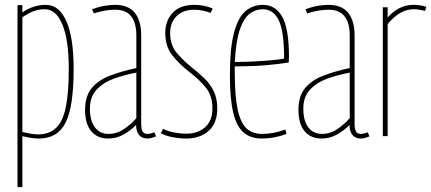

<svg xmlns="http://www.w3.org/2000/svg" viewBox="-20 -560 1774 790"><path d="M52 210V-539H72V-509Q117 -540 168 -540Q224 -540 253.5 -472Q283 -404 283 -277Q283 -121 250 -55.5Q217 10 140 10Q125 10 108.5 7.5Q92 5 72 0V210ZM136 -7Q182 -7 210 -33Q238 -59 250.5 -118Q263 -177 263 -277Q263 -395 237 -458.5Q211 -522 164 -522Q140 -522 119.5 -514.5Q99 -507 72 -489V-17Q113 -7 136 -7Z M330 -108Q330 -164 357 -197Q384 -230 432 -248.5Q480 -267 541 -280V-414Q541 -465 520 -492.5Q499 -520 454 -520Q435 -520 413 -516.5Q391 -513 366 -505L359 -522Q386 -532 409.5 -536Q433 -540 454 -540Q508 -540 534.5 -507.5Q561 -475 561 -414V-50Q561 -27 567.5 -18Q574 -9 586 -9Q599 -9 615 -16L622 1Q611 6 602 8Q593 10 586 10Q564 10 552 -5Q540 -20 540 -46Q519 -24 489.5 -7Q460 10 425 10Q381 10 355.5 -20Q330 -50 330 -108ZM350 -113Q350 -63 370.5 -36Q391 -9 427 -9Q461 -9 491 -29.5Q521 -50 541 -74V-261Q491 -252 447.5 -236Q404 -220 377 -190.5Q350 -161 350 -113Z M642 -12 651 -30Q670 -20 696 -15Q722 -10 747 -10Q794 -10 824 -36.5Q854 -63 854 -114Q854 -166 827 -199.5Q800 -233 759 -264Q720 -294 690 -331Q660 -368 660 -424Q660 -475 690.5 -507.5Q721 -540 779 -540Q821 -540 855 -525L847 -507Q833 -512 815.5 -516Q798 -520 779 -520Q733 -520 706.5 -493.5Q680 -467 680 -424Q680 -374 708 -341.5Q736 -309 771 -281Q799 -259 822.5 -236Q846 -213 860 -183.5Q874 -154 874 -114Q874 -53 838.5 -21.5Q803 10 747 10Q719 10 690 4.5Q661 -1 642 -12Z M1057 10Q1011 10 982 -15Q953 -40 939.5 -97Q926 -154 926 -250Q926 -365 943.5 -428Q961 -491 991.5 -515.5Q1022 -540 1061 -540Q1114 -540 1141.5 -490.5Q1169 -441 1169 -325Q1169 -321 1168.5 -313Q1168 -305 1168 -303Q1140 -298 1084 -292.5Q1028 -287 946 -287Q946 -281 946 -275Q946 -269 946 -263Q946 -164 958 -109Q970 -54 994.5 -31.5Q1019 -9 1058 -9Q1105 -9 1154 -27L1159 -9Q1109 10 1057 10ZM946 -305Q990 -305 1032 -307.5Q1074 -310 1105.5 -313Q1137 -316 1149 -319Q1149 -431 1127 -476.5Q1105 -522 1061 -522Q1033 -522 1008.5 -504.5Q984 -487 967.5 -440.5Q951 -394 946 -305Z M1208 -108Q1208 -164 1235 -197Q1262 -230 1310 -248.5Q1358 -267 1419 -280V-414Q1419 -465 1398 -492.5Q1377 -520 1332 -520Q1313 -520 1291 -516.5Q1269 -513 1244 -505L1237 -522Q1264 -532 1287.5 -536Q1311 -540 1332 -540Q1386 -540 1412.5 -507.5Q1439 -475 1439 -414V-50Q1439 -27 1445.5 -18Q1452 -9 1464 -9Q1477 -9 1493 -16L1500 1Q1489 6 1480 8Q1471 10 1464 10Q1442 10 1430 -5Q1418 -20 1418 -46Q1397 -24 1367.5 -7Q1338 10 1303 10Q1259 10 1233.5 -20Q1208 -50 1208 -108ZM1228 -113Q1228 -63 1248.5 -36Q1269 -9 1305 -9Q1339 -9 1369 -29.5Q1399 -50 1419 -74V-261Q1369 -252 1325.5 -236Q1282 -220 1255 -190.5Q1228 -161 1228 -113Z M1575 -530V-488Q1621 -540 1681 -540Q1710 -540 1734 -532L1729 -515Q1704 -522 1682 -522Q1655 -522 1629 -508Q1603 -494 1575 -461V0H1555V-530Z"/></svg>

Font: Georama Condensed Thin
Style: Regular
Weight: 100
Width: 3
Designer: Jean-Baptiste Levee
Foundry: Production Type
Version: Version 1.000